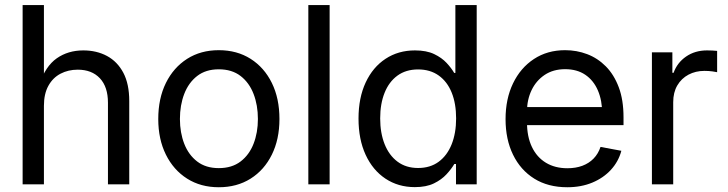

<svg xmlns="http://www.w3.org/2000/svg" viewBox="-20 -748 2952 779"><path d="M158.2 -318.8V0H71.8V-727.5H158.2V-405.8H139.6Q164.6 -479.5 210.4 -511.5Q256.3 -543.5 317.9 -543.5Q372.1 -543.5 414.3 -520.8Q456.5 -498 480.5 -452.6Q504.4 -407.2 504.4 -337.9V0H418V-331.1Q418 -395.5 385.3 -430.4Q352.5 -465.3 295.4 -465.3Q256.8 -465.3 225.6 -449Q194.3 -432.6 176.3 -399.9Q158.2 -367.2 158.2 -318.8Z M867.7 11.7Q794.4 11.7 739.3 -23.2Q684.1 -58.1 653.1 -120.6Q622.1 -183.1 622.1 -265.1Q622.1 -348.6 653.1 -411.4Q684.1 -474.1 739.3 -509.3Q794.4 -544.4 867.7 -544.4Q941.4 -544.4 996.8 -509.3Q1052.2 -474.1 1083 -411.4Q1113.8 -348.6 1113.8 -265.1Q1113.8 -183.1 1083 -120.6Q1052.2 -58.1 996.8 -23.2Q941.4 11.7 867.7 11.7ZM867.7 -65.9Q920.9 -65.9 956.1 -92.8Q991.2 -119.6 1008.8 -164.8Q1026.4 -210 1026.4 -265.1Q1026.4 -321.3 1008.8 -366.9Q991.2 -412.6 956.1 -439.7Q920.9 -466.8 867.7 -466.8Q814.9 -466.8 780 -439.7Q745.1 -412.6 727.5 -366.9Q710 -321.3 710 -265.1Q710 -210 727.5 -164.8Q745.1 -119.6 780 -92.8Q814.9 -65.9 867.7 -65.9Z M1317.4 -727.5V0H1231V-727.5Z M1663.1 11.2Q1595.7 11.2 1543.9 -23.2Q1492.2 -57.6 1463.4 -120.1Q1434.6 -182.6 1434.6 -267.1Q1434.6 -351.1 1463.6 -413.3Q1492.7 -475.6 1544.4 -509.5Q1596.2 -543.5 1663.6 -543.5Q1710.4 -543.5 1741.5 -528.6Q1772.5 -513.7 1792 -492.7Q1811.5 -471.7 1822.8 -452.1H1827.6V-727.5H1914.1V0H1830.1V-82.5H1823.2Q1811.5 -62.5 1791.5 -40.8Q1771.5 -19 1740.5 -3.9Q1709.5 11.2 1663.1 11.2ZM1676.3 -66.4Q1725.6 -66.4 1760 -91.8Q1794.4 -117.2 1812.5 -162.6Q1830.6 -208 1830.6 -267.6Q1830.6 -327.6 1812.7 -372.1Q1794.9 -416.5 1760.3 -441.4Q1725.6 -466.3 1676.3 -466.3Q1627 -466.3 1592.5 -441.2Q1558.1 -416 1540.3 -371.3Q1522.5 -326.7 1522.5 -267.6Q1522.5 -208.5 1540.5 -163.1Q1558.6 -117.7 1593 -92Q1627.4 -66.4 1676.3 -66.4Z M2281.7 11.7Q2203.6 11.7 2147.7 -23.2Q2091.8 -58.1 2061.5 -120.4Q2031.2 -182.6 2031.2 -264.6Q2031.2 -346.7 2061.5 -409.7Q2091.8 -472.7 2146.2 -508.5Q2200.7 -544.4 2272.9 -544.4Q2319.8 -544.4 2362.3 -528.3Q2404.8 -512.2 2438 -478.8Q2471.2 -445.3 2490.5 -394Q2509.8 -342.8 2509.8 -272V-240.2H2085.9V-313.5H2462.4L2423.3 -286.6Q2423.3 -340.3 2405.8 -381.1Q2388.2 -421.9 2354.7 -444.6Q2321.3 -467.3 2272.9 -467.3Q2224.6 -467.3 2189.9 -444.1Q2155.3 -420.9 2136.7 -382.1Q2118.2 -343.3 2118.2 -296.4V-251.5Q2118.2 -193.4 2138.2 -151.6Q2158.2 -109.9 2195.1 -87.6Q2231.9 -65.4 2282.2 -65.4Q2315.9 -65.4 2342.8 -75.4Q2369.6 -85.4 2388.4 -104.7Q2407.2 -124 2416.5 -151.9L2501 -136.2Q2489.3 -92.3 2458.7 -59.1Q2428.2 -25.9 2383.1 -7.1Q2337.9 11.7 2281.7 11.7Z M2625 0V-535.6H2708V-452.6H2712.9Q2727.5 -493.7 2763.7 -518.6Q2799.8 -543.5 2848.6 -543.5Q2858.9 -543.5 2870.8 -543Q2882.8 -542.5 2889.6 -541.5V-455.1Q2885.7 -456.1 2870.6 -458.3Q2855.5 -460.4 2837.9 -460.4Q2802.2 -460.4 2773.4 -445.1Q2744.6 -429.7 2728 -401.4Q2711.4 -373 2711.4 -333.5V0Z"/></svg>

Font: Inter 20pt
Style: Regular
Weight: 400
Version: Version 4.001;git-66647c0bb